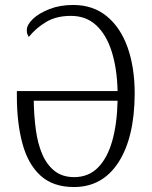

<svg xmlns="http://www.w3.org/2000/svg" viewBox="-20 -745 612 774"><path d="M278 9Q194 9 143.5 -37Q93 -83 70.5 -166Q48 -249 48 -358V-378H454Q452 -468 430.5 -536.5Q409 -605 368 -643Q327 -681 266 -681Q207 -681 166 -656.5Q125 -632 96 -596Q93 -601 90.5 -607Q88 -613 88 -623Q88 -645 112.5 -668.5Q137 -692 179.5 -708.5Q222 -725 275 -725Q355 -725 410.5 -679.5Q466 -634 494.5 -553.5Q523 -473 523 -367Q522 -190 457.5 -90.5Q393 9 278 9ZM279 -31Q337 -31 375 -69.5Q413 -108 432.5 -177Q452 -246 454 -339H116Q117 -278 124.5 -222Q132 -166 150.5 -123Q169 -80 200.5 -55.5Q232 -31 279 -31Z"/></svg>

Font: Noto Serif Condensed Light
Style: Regular
Weight: 300
Width: 3
Designer: Monotype Design Team
Foundry: Monotype Imaging Inc.
Version: Version 2.013